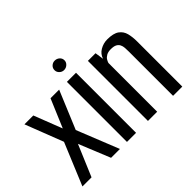

<svg xmlns="http://www.w3.org/2000/svg" viewBox="-125 -876 1119 1119"><g transform="rotate(-45 435.0 -316.5)"><path d="M6 0 114 -260 23 -495H96L164 -320L238 -495H309L211 -260L315 0H242L163 -194L81 0Z M373 0V-495H448V0ZM410 -555Q394 -555 382 -566.5Q370 -578 370 -594Q370 -611 382 -622Q394 -633 410 -633Q427 -633 439.5 -622Q452 -611 452 -594Q452 -578 439.5 -566.5Q427 -555 410 -555Z M546 0V-495H609L617 -441Q626 -471 654 -487.5Q682 -504 714 -504Q765 -504 789.5 -486Q814 -468 821.5 -438.5Q829 -409 829 -373V0H753V-365Q753 -381 752 -396Q751 -411 745 -423Q739 -435 726 -442Q713 -449 688 -449Q666 -449 652 -441Q638 -433 631.5 -422.5Q625 -412 622 -402V0Z"/></g></svg>

Font: Alumni Sans Thin Medium
Style: Regular
Weight: 500
Version: Version 1.018